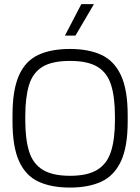

<svg xmlns="http://www.w3.org/2000/svg" viewBox="-20 -878 664 910"><path d="M311.8 11Q223.3 11 162.6 -17Q101.8 -45 70.6 -113.5Q39.3 -182 39.3 -302V-332Q39.3 -452 69.8 -520.5Q100.2 -589 160.9 -617.5Q221.7 -646 311.8 -646Q399.5 -646 460.2 -618Q521 -590 553.1 -521.5Q585.2 -453 585.2 -332V-302Q585.2 -182 553.1 -113.5Q521 -45 460.2 -17Q399.5 11 311.8 11ZM311.9 -44.8Q395 -44.8 441.3 -73.4Q487.7 -102 506.2 -160.3Q524.8 -218.6 524.8 -308.5V-325.7Q524.8 -416.5 506.7 -474.7Q488.6 -533 442.3 -561.2Q396 -589.3 311.9 -589.3Q226.8 -589.3 181 -561.2Q135.2 -533 117.5 -474.7Q99.8 -416.4 99.8 -325.7V-308.5Q99.8 -218.7 117.9 -160.3Q136 -102 182.4 -73.4Q228.7 -44.8 311.9 -44.8ZM287.7 -709.3 365.5 -858.5H425.2L337.7 -709.3Z"/></svg>

Font: Matangi Light
Style: Regular
Weight: 300
Designer: Prashant Pant
Foundry: The Graphic Ant
Version: Version 3.002